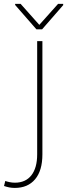

<svg xmlns="http://www.w3.org/2000/svg" viewBox="-97 -736 339 970"><path d="M90.8 -528.3H117.2V43.5Q117.2 126 80.3 169.7Q43.5 213.4 -22 213.4Q-37.1 213.4 -49.8 210.9Q-62.5 208.5 -76.7 203.6L-70.3 178.2Q-62.5 181.2 -49.1 184.1Q-35.6 187 -22 187Q32.2 187 61.5 149.7Q90.8 112.3 90.8 43.5ZM7.3 -716.3 101.6 -610.4 196.3 -716.3H222.2V-710L115.7 -587.9H86.9L-20.5 -710.9V-716.3Z"/></svg>

Font: Vazirmatn UI FD Thin
Style: Regular
Weight: 100
Designer: Saber Rastikerdar
Foundry: Saber Rastikerdar
Version: Version 33.003